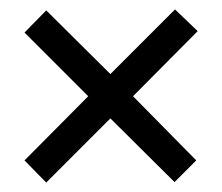

<svg xmlns="http://www.w3.org/2000/svg" viewBox="-20 -557 470 407"><path d="M351 -537 399 -491 262 -353 396 -217 350 -171 214 -306 78 -170 32 -217 167 -353 32 -488 78 -535 214 -400Z"/></svg>

Font: Noto Sans Hebrew ExtraCondensed
Style: Regular
Weight: 400
Width: 2
Designer: Monotype Design Team
Foundry: Monotype Imaging Inc.
Version: Version 2.004; ttfautohint (v1.8.4.7-5d5b)